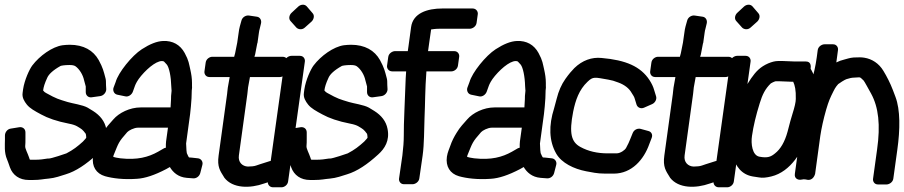

<svg xmlns="http://www.w3.org/2000/svg" viewBox="-20 -742 3838 815"><path d="M132 -64H114C105 -64 107 -63 104 -72C97 -93 86 -111 87 -122C88 -130 88 -142 88 -155V-180C88 -196 75 -204 62 -202L25 -196C11 -194 1 -180 1 -167V-150C1 -127 -3 -95 10 -65C12 -61 16 -49 22 -32C34 2 63 22 102 22H120C152 22 162 18 187 16C212 14 240 4 259 -2C302 -15 345 -44 391 -86C419 -111 441 -145 431 -195C425 -227 405 -252 375 -271C369 -275 361 -280 352 -285C331 -297 286 -303 267 -309C228 -321 221 -322 176 -347C170 -350 168 -352 163 -358C165 -373 169 -387 181 -413C187 -426 203 -443 237 -462C239 -463 253 -466 274 -466C285 -466 294 -465 300 -461C317 -449 332 -425 337 -401C340 -389 343 -380 344 -375V-351C344 -337 355 -327 369 -329L405 -334C420 -336 431 -350 431 -363L430 -381C430 -394 430 -404 427 -413C420 -439 417 -454 399 -487C376 -528 335 -552 276 -552C266 -552 255 -551 246 -550C202 -544 148 -505 117 -464C105 -448 84 -403 78 -363L76 -348C73 -328 83 -312 94 -298C107 -282 127 -271 155 -256C182 -241 221 -227 273 -217C289 -214 300 -210 307 -206C327 -194 330 -193 344 -174C344 -173 346 -168 346 -157C345 -156 342 -151 332 -141C310 -121 291 -106 262 -91C257 -89 198 -69 187 -69H182C165 -66 148 -64 132 -64Z M701 -33C714 -11 736 10 773 13L800 15C813 16 826 7 830 -7L839 -42C843 -56 833 -69 820 -70L793 -73C779 -75 784 -68 773 -92C772 -94 771 -108 770 -133L787 -258C789 -273 792 -307 793 -325L794 -358C794 -363 796 -368 795 -377V-390C795 -410 792 -428 788 -446C782 -471 782 -484 764 -517C745 -552 713 -570 672 -568C646 -567 616 -555 582 -533C540 -506 482 -434 471 -394L462 -370C458 -359 463 -343 478 -340L512 -333C524 -330 539 -339 544 -353L553 -378C556 -386 563 -401 579 -420C611 -458 654 -491 676 -481C677 -480 682 -475 688 -468C698 -456 706 -417 707 -376L708 -361C708 -360 709 -357 708 -353C706 -338 706 -330 706 -321L704 -286H577C531 -286 485 -263 461 -235C448 -220 430 -202 416 -178C406 -162 396 -143 389 -122C386 -112 378 -97 375 -77C369 -36 388 -5 426 6C458 15 504 21 561 17C596 15 637 1 685 -24ZM684 -115C683 -115 679 -114 677 -113L651 -98C610 -75 563 -62 491 -70C476 -72 467 -74 461 -76C461 -79 461 -81 463 -85C484 -136 482 -138 520 -181C526 -188 549 -200 565 -200H693L685 -142C684 -134 684 -127 684 -115Z M994 -82 1030 -343C1031 -352 1032 -359 1033 -371L1041 -415H1168C1179 -415 1195 -424 1197 -440L1202 -476C1204 -487 1196 -501 1180 -501H1060C1061 -503 1062 -507 1063 -511L1072 -558C1072 -558 1073 -559 1073 -560L1079 -603C1080 -611 1081 -615 1082 -618L1088 -643C1091 -656 1084 -669 1071 -671L1037 -676C1025 -678 1009 -670 1005 -655L998 -630C996 -622 994 -613 993 -603L987 -561L978 -516C977 -510 975 -507 974 -501H881C870 -501 855 -492 853 -476L848 -440C846 -429 853 -415 869 -415H955L947 -370C945 -358 945 -348 944 -343L908 -82C901 -33 915 -16 931 10C932 12 932 11 932 12C968 59 1042 58 1101 37L1141 24C1153 20 1164 6 1161 -8L1155 -42C1153 -55 1139 -62 1125 -58L1084 -45C1071 -41 1064 -37 1051 -36L1032 -35C1009 -36 990 -53 994 -82Z M1217 -505C1206 -505 1190 -496 1188 -480L1117 28C1115 39 1123 53 1139 53H1175C1186 53 1201 44 1203 28L1274 -480C1276 -491 1269 -505 1253 -505ZM1218 -688C1208 -679 1204 -663 1213 -653L1238 -625C1246 -617 1262 -614 1274 -625L1302 -650C1311 -658 1317 -675 1307 -686L1282 -715C1273 -725 1257 -724 1246 -714Z M1326 -64H1308C1299 -64 1301 -63 1298 -72C1291 -93 1280 -111 1281 -122C1282 -130 1282 -142 1282 -155V-180C1282 -196 1269 -204 1256 -202L1219 -196C1205 -194 1195 -180 1195 -167V-150C1195 -127 1191 -95 1204 -65C1206 -61 1210 -49 1216 -32C1228 2 1257 22 1296 22H1314C1346 22 1356 18 1381 16C1406 14 1434 4 1453 -2C1496 -15 1539 -44 1585 -86C1613 -111 1635 -145 1625 -195C1619 -227 1599 -252 1569 -271C1563 -275 1555 -280 1546 -285C1525 -297 1480 -303 1461 -309C1422 -321 1415 -322 1370 -347C1364 -350 1362 -352 1357 -358C1359 -373 1363 -387 1375 -413C1381 -426 1397 -443 1431 -462C1433 -463 1447 -466 1468 -466C1479 -466 1488 -465 1494 -461C1511 -449 1526 -425 1531 -401C1534 -389 1537 -380 1538 -375V-351C1538 -337 1549 -327 1563 -329L1599 -334C1614 -336 1625 -350 1625 -363L1624 -381C1624 -394 1624 -404 1621 -413C1614 -439 1611 -454 1593 -487C1570 -528 1529 -552 1470 -552C1460 -552 1449 -551 1440 -550C1396 -544 1342 -505 1311 -464C1299 -448 1278 -403 1272 -363L1270 -348C1267 -328 1277 -312 1288 -298C1301 -282 1321 -271 1349 -256C1376 -241 1415 -227 1467 -217C1483 -214 1494 -210 1501 -206C1521 -194 1524 -193 1538 -174C1538 -173 1540 -168 1540 -157C1539 -156 1536 -151 1526 -141C1504 -121 1485 -106 1456 -91C1451 -89 1392 -69 1381 -69H1376C1359 -66 1342 -64 1326 -64Z M1846 -620H1974C1985 -620 2001 -629 2003 -645L2008 -681C2010 -692 2002 -706 1986 -706H1858C1793 -706 1733 -686 1725 -627L1714 -546C1713 -538 1712 -533 1711 -525H1657C1646 -525 1630 -516 1628 -500L1623 -464C1621 -453 1629 -439 1645 -439H1704C1703 -420 1701 -399 1701 -382C1700 -341 1693 -211 1694 -166C1694 -142 1692 -114 1688 -82L1674 15C1672 26 1679 40 1695 40H1731C1742 40 1758 31 1760 15L1774 -82C1781 -132 1780 -193 1782 -241C1785 -306 1784 -359 1790 -439H1896C1907 -439 1922 -448 1924 -464L1929 -500C1931 -511 1924 -525 1908 -525H1797C1798 -534 1800 -548 1802 -561L1810 -617C1817 -618 1829 -620 1846 -620Z M2203 -33C2216 -11 2238 10 2275 13L2302 15C2315 16 2328 7 2332 -7L2341 -42C2345 -56 2335 -69 2322 -70L2295 -73C2281 -75 2286 -68 2275 -92C2274 -94 2273 -108 2272 -133L2289 -258C2291 -273 2294 -307 2295 -325L2296 -358C2296 -363 2298 -368 2297 -377V-390C2297 -410 2294 -428 2290 -446C2284 -471 2284 -484 2266 -517C2247 -552 2215 -570 2174 -568C2148 -567 2118 -555 2084 -533C2042 -506 1984 -434 1973 -394L1964 -370C1960 -359 1965 -343 1980 -340L2014 -333C2026 -330 2041 -339 2046 -353L2055 -378C2058 -386 2065 -401 2081 -420C2113 -458 2156 -491 2178 -481C2179 -480 2184 -475 2190 -468C2200 -456 2208 -417 2209 -376L2210 -361C2210 -360 2211 -357 2210 -353C2208 -338 2208 -330 2208 -321L2206 -286H2079C2033 -286 1987 -263 1963 -235C1950 -220 1932 -202 1918 -178C1908 -162 1898 -143 1891 -122C1888 -112 1880 -97 1877 -77C1871 -36 1890 -5 1928 6C1960 15 2006 21 2063 17C2098 15 2139 1 2187 -24ZM2186 -115C2185 -115 2181 -114 2179 -113L2153 -98C2112 -75 2065 -62 1993 -70C1978 -72 1969 -74 1963 -76C1963 -79 1963 -81 1965 -85C1986 -136 1984 -138 2022 -181C2028 -188 2051 -200 2067 -200H2195L2187 -142C2186 -134 2186 -127 2186 -115Z M2748 -300C2760 -305 2769 -320 2765 -333L2757 -359C2753 -374 2746 -388 2737 -402C2699 -460 2637 -487 2533 -496C2492 -500 2452 -486 2418 -453C2407 -442 2395 -428 2380 -407C2363 -383 2351 -355 2343 -323C2338 -305 2335 -292 2332 -282C2309 -210 2310 -144 2341 -90C2364 -50 2416 -25 2468 -15C2492 -11 2512 -5 2550 -5H2585C2662 -5 2713 -65 2736 -130L2746 -156C2752 -170 2745 -183 2732 -186L2699 -195C2687 -198 2672 -192 2666 -178L2655 -151C2651 -141 2646 -129 2637 -113C2634 -107 2615 -91 2597 -91H2560C2515 -91 2477 -100 2444 -118C2405 -139 2395 -176 2413 -268C2423 -317 2438 -361 2474 -395C2498 -418 2504 -414 2562 -404C2578 -401 2586 -399 2604 -392C2632 -382 2651 -366 2661 -348C2667 -338 2672 -332 2674 -324L2682 -298C2686 -285 2701 -279 2714 -285Z M2886 -82 2922 -343C2923 -352 2924 -359 2925 -371L2933 -415H3060C3071 -415 3087 -424 3089 -440L3094 -476C3096 -487 3088 -501 3072 -501H2952C2953 -503 2954 -507 2955 -511L2964 -558C2964 -558 2965 -559 2965 -560L2971 -603C2972 -611 2973 -615 2974 -618L2980 -643C2983 -656 2976 -669 2963 -671L2929 -676C2917 -678 2901 -670 2897 -655L2890 -630C2888 -622 2886 -613 2885 -603L2879 -561L2870 -516C2869 -510 2867 -507 2866 -501H2773C2762 -501 2747 -492 2745 -476L2740 -440C2738 -429 2745 -415 2761 -415H2847L2839 -370C2837 -358 2837 -348 2836 -343L2800 -82C2793 -33 2807 -16 2823 10C2824 12 2824 11 2824 12C2860 59 2934 58 2993 37L3033 24C3045 20 3056 6 3053 -8L3047 -42C3045 -55 3031 -62 3017 -58L2976 -45C2963 -41 2956 -37 2943 -36L2924 -35C2901 -36 2882 -53 2886 -82Z M3109 -505C3098 -505 3082 -496 3080 -480L3009 28C3007 39 3015 53 3031 53H3067C3078 53 3093 44 3095 28L3166 -480C3168 -491 3161 -505 3145 -505ZM3110 -688C3100 -679 3096 -663 3105 -653L3130 -625C3138 -617 3154 -614 3166 -625L3194 -650C3203 -658 3209 -675 3199 -686L3174 -715C3165 -725 3149 -724 3138 -714Z M3341 -395H3347C3354 -380 3359 -360 3358 -322C3358 -309 3353 -287 3344 -259C3339 -244 3332 -218 3323 -183C3311 -139 3293 -109 3270 -91C3253 -77 3239 -70 3203 -77C3173 -83 3167 -132 3172 -165C3178 -207 3189 -253 3205 -304C3216 -340 3228 -365 3252 -388C3253 -389 3267 -396 3272 -397H3290ZM3303 -483H3283C3269 -483 3256 -479 3241 -473C3207 -458 3189 -439 3168 -409C3149 -381 3132 -351 3122 -318C3108 -269 3095 -226 3086 -164C3082 -139 3084 -112 3090 -85C3101 -35 3129 -1 3175 7L3201 11C3216 14 3234 12 3254 7C3337 -13 3389 -102 3407 -172C3413 -195 3417 -211 3420 -221C3433 -262 3442 -294 3444 -318C3448 -372 3442 -414 3425 -443L3421 -450C3423 -464 3421 -481 3401 -481H3354Z M3406 21C3431 26 3439 0 3440 -4L3462 -165C3467 -198 3475 -235 3487 -277C3498 -314 3503 -325 3518 -355C3526 -372 3536 -383 3538 -385C3541 -388 3568 -405 3573 -406C3592 -411 3589 -412 3614 -413C3634 -414 3629 -416 3646 -400C3649 -397 3668 -362 3678 -344C3709 -287 3718 -212 3703 -107L3686 16C3684 27 3691 41 3707 41H3743C3754 41 3770 32 3772 16L3789 -107C3801 -192 3802 -276 3781 -331C3777 -341 3773 -351 3770 -360C3759 -389 3744 -418 3730 -441C3711 -473 3681 -492 3649 -497C3638 -499 3625 -499 3604 -498C3587 -497 3572 -491 3563 -489C3551 -486 3542 -483 3530 -477C3531 -483 3532 -491 3533 -499L3537 -529C3539 -540 3532 -554 3516 -554H3480C3469 -554 3453 -545 3451 -529L3447 -499C3437 -424 3414 -365 3397 -275C3393 -252 3385 -226 3381 -200L3354 -4C3351 17 3369 22 3378 21L3392 19C3394 19 3399 20 3402 20C3403 20 3404 21 3406 21Z"/></svg>

Font: Reckless Catfish
Style: HeavyIt
Weight: 400
Foundry: Cannot Into Space Fonts
Version: Version 0.2894